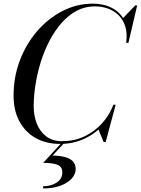

<svg xmlns="http://www.w3.org/2000/svg" viewBox="-20 -780 773 1054"><path d="M310 10Q233 10 175.8 -22.2Q118.5 -54.5 86.5 -114Q54.5 -173.5 54.5 -255Q54.5 -357.5 89.2 -448.8Q124 -540 184.8 -610Q245.5 -680 324 -720Q402.5 -760 490 -760Q549 -760 595.2 -736Q641.5 -712 665 -664.2Q688.5 -616.5 679.5 -545H672.5Q679.5 -596 668 -633.5Q656.5 -671 631.8 -695.8Q607 -720.5 573 -732.8Q539 -745 500 -745Q446.5 -745 401 -720.8Q355.5 -696.5 318.2 -654.2Q281 -612 252.2 -557.2Q223.5 -502.5 204.2 -440.8Q185 -379 175 -316.2Q165 -253.5 165 -195.5Q165 -144.5 182.2 -101Q199.5 -57.5 234 -31.2Q268.5 -5 320.5 -5Q387.5 -5 443.2 -31.2Q499 -57.5 540 -102.8Q581 -148 602.5 -205H610.5Q590.5 -143.5 546.8 -94.8Q503 -46 442.2 -18Q381.5 10 310 10ZM549 0 520 -70.5Q537.5 -89.5 555.8 -110.2Q574 -131 590 -164.5L602.5 -205H615L560 0ZM672.5 -545 678.5 -577.5Q678 -606.5 672.8 -631Q667.5 -655.5 653.5 -678.5L722 -750H733L685 -545ZM216.5 254.5V242.5Q260 242.5 291 222.2Q322 202 322 166Q322 134 294 124Q266 114 217 114L327.5 -6H342.5L268.5 74Q308 74.5 336.2 82Q364.5 89.5 380 105.8Q395.5 122 395.5 148Q395.5 176.5 373.2 200.8Q351 225 310.8 239.8Q270.5 254.5 216.5 254.5Z"/></svg>

Font: Bodoni Moda 18pt
Style: Italic
Weight: 400
Italic angle: -13°
Designer: Owen Earl
Foundry: indestructible type
Version: Version 2.005